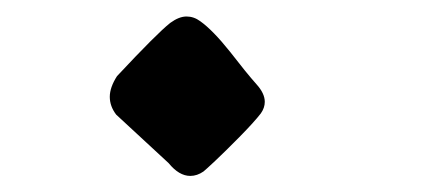

<svg xmlns="http://www.w3.org/2000/svg" viewBox="-20 -190 540 234"><path d="M211.9 24.4Q198.2 24.4 185.5 8.8L121.6 -50.3Q113.8 -60.5 113.8 -72Q113.8 -83.5 122.6 -97.2Q171.4 -149.4 187.5 -162.1Q198.2 -169.9 207.3 -169.9Q216.3 -169.9 224.1 -164.1Q239.3 -153.3 260.3 -127Q280.3 -101.1 292.5 -87.4Q302.7 -76.2 302.7 -65.9Q302.7 -58.6 297.9 -51.8Q290 -41.5 271.7 -22.9Q253.4 -4.4 242.2 6.1Q231 16.6 228 19Q220.2 24.4 211.9 24.4Z"/></svg>

Font: Bakudai
Style: Medium
Weight: 500
Version: Version 1.48